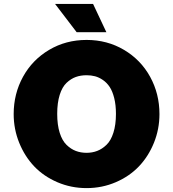

<svg xmlns="http://www.w3.org/2000/svg" viewBox="-20 -945 884 980"><path d="M455.1 -924.8 522.9 -780.8H371.1L261.2 -924.8ZM49.8 -362.8Q49.8 -466.3 97.4 -553Q145 -639.6 230.7 -690.4Q316.4 -741.2 421.9 -741.2Q527.3 -741.2 613 -690.4Q698.7 -639.6 746.3 -553Q793.9 -466.3 793.9 -362.8Q793.9 -286.1 765.9 -216.6Q737.8 -147 689.2 -95.9Q640.6 -44.9 570.8 -14.9Q501 15.1 421.9 15.1Q342.8 15.1 272.9 -14.9Q203.1 -44.9 154.5 -95.9Q106 -147 77.9 -216.6Q49.8 -286.1 49.8 -362.8ZM421.9 -165Q450.7 -165 475.8 -174.6Q501 -184.1 523.4 -205.6Q545.9 -227.1 558.8 -267.6Q571.8 -308.1 571.8 -363.8Q571.8 -409.2 563 -444.3Q554.2 -479.5 539.8 -501.2Q525.4 -522.9 505.4 -536.6Q485.4 -550.3 465.1 -555.7Q444.8 -561 421.9 -561Q391.6 -561 366.7 -552Q341.8 -543 319.6 -522Q297.4 -501 284.7 -460.7Q272 -420.4 272 -363.8Q272 -307.6 284.7 -267.3Q297.4 -227.1 319.6 -205.6Q341.8 -184.1 366.9 -174.6Q392.1 -165 421.9 -165Z"/></svg>

Font: Stilu Bold
Style: Regular
Weight: 700
Designer: Genilson Lima Santos
Foundry: Genilson Lima Santos
Version: Version 1.200;PS 001.200;hotconv 1.0.88;makeotf.lib2.5.64775